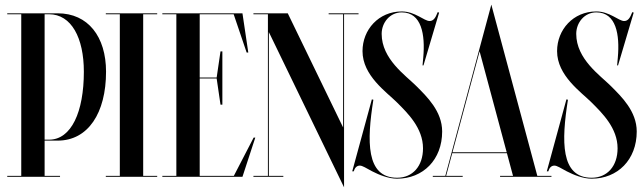

<svg xmlns="http://www.w3.org/2000/svg" viewBox="-20 -757 2758 822"><path d="M227 -155C357 -155 434 -273 434 -450C434 -600 357 -700 227 -700H11V-696H71V-4H11V0H237V-4H171V-155ZM190 -696C285.5 -696 339 -595 339 -450C339 -278 285.5 -159 190 -159H171V-696Z M653 -700H433V-696H493V-4H433V0H653V-4H593V-696H653Z M981.1 -4H835V-421H907.6L924 -309H932V-537H924L907.6 -425H835V-696H980.4L1036 -532H1043L1018 -700H675V-696H735V-4H675V0H1018L1073 -168H1066Z M1515 -700H1387V-696H1449V-211.2L1212 -700H1065V-696H1127V-4H1065V0H1193V-4H1131V-619.7L1453 45V-696H1515Z M1680 8C1791 8 1873 -73 1873 -194C1873 -281 1807 -344 1762 -389C1717 -434 1614 -504 1614 -612C1614 -660 1649 -704 1700 -704C1785 -704 1801 -609 1792 -510L1789 -477H1793L1860 -703L1854 -705C1844 -679 1835 -667 1819 -667C1796 -667 1757 -708 1700 -708C1601 -708 1532 -630 1532 -538C1532 -433 1635 -363 1680 -318C1725 -273 1791 -209 1791 -122C1791 -46 1747 4 1680 4C1546 4 1550.5 -153.5 1578.5 -330L1572 -331.5L1488 -23.5H1494.5C1498.5 -37.5 1506.5 -47.5 1519.5 -48C1532 -48.5 1547.5 -37 1573.5 -23.5C1602.5 -8.5 1643 8 1680 8Z M2085.3 -730.3 2085.5 -731 2083.5 -737 2031.5 -544V-543.7L1886.5 -4H1832.9V0H1960.9V-4H1890L1916.1 -101H2150.3L2176.4 -4H2120.9V0H2340.9V-4H2280.4ZM2033.3 -537.1 2149.3 -105H1917.2Z M2513 8C2624 8 2706 -73 2706 -194C2706 -281 2640 -344 2595 -389C2550 -434 2447 -504 2447 -612C2447 -660 2482 -704 2533 -704C2618 -704 2634 -609 2625 -510L2622 -477H2626L2693 -703L2687 -705C2677 -679 2668 -667 2652 -667C2629 -667 2590 -708 2533 -708C2434 -708 2365 -630 2365 -538C2365 -433 2468 -363 2513 -318C2558 -273 2624 -209 2624 -122C2624 -46 2580 4 2513 4C2379 4 2383.5 -153.5 2411.5 -330L2405 -331.5L2321 -23.5H2327.5C2331.5 -37.5 2339.5 -47.5 2352.5 -48C2365 -48.5 2380.5 -37 2406.5 -23.5C2435.5 -8.5 2476 8 2513 8Z"/></svg>

Font: Picaflor 96 pt
Style: Regular
Weight: 400
Designer: Ariel Martín Pérez
Foundry: Tunera Type Foundry
Version: Version 1.000;hotconv 1.0.109;makeotfexe 2.5.65596